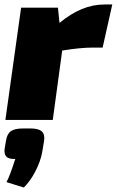

<svg xmlns="http://www.w3.org/2000/svg" viewBox="-21 -534 520 855"><path d="M479 -514 436 -322H389Q338 -322 256 -309L214 0H3L73 -500H237L244 -432Q343 -514 443 -514ZM82 38H114Q151 38 165.5 51.5Q180 65 175 95L167 143Q160 183 137 228Q114 273 85 301L8 277Q23 249 47 174Q18 175 7 163Q-4 151 0 126L6 91Q11 61 28.5 49.5Q46 38 82 38Z"/></svg>

Font: Exo 2.0 Black
Style: Italic
Weight: 900
Italic angle: -8°
Designer: Natanael Gama
Version: Version 1.001;PS 001.001;hotconv 1.0.70;makeotf.lib2.5.58329